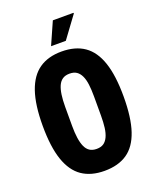

<svg xmlns="http://www.w3.org/2000/svg" viewBox="-162 -973 871 1077"><g transform="rotate(-20 273.5 -434.5)"><path d="M273 12Q193 12 139.5 -24.5Q86 -61 59 -139.5Q32 -218 32 -344Q32 -469 59 -547.5Q86 -626 139.5 -663Q193 -700 273 -700Q355 -700 408.5 -663Q462 -626 488.5 -547.5Q515 -469 515 -344Q515 -218 488.5 -139.5Q462 -61 408.5 -24.5Q355 12 273 12ZM273 -119Q299 -119 315 -130Q331 -141 341 -162.5Q351 -184 355 -215Q359 -246 359 -287V-401Q359 -442 355 -473Q351 -504 341 -525Q331 -546 315 -557Q299 -568 273 -568Q248 -568 231.5 -557Q215 -546 205.5 -525Q196 -504 191.5 -473Q187 -442 187 -401V-287Q187 -246 191.5 -215Q196 -184 205.5 -162.5Q215 -141 231.5 -130Q248 -119 273 -119ZM229 -748 288 -881H411L412 -877L317 -748Z"/></g></svg>

Font: Archivo ExtraCondensed ExtraBold
Style: Regular
Weight: 800
Width: 2
Designer: Hector Gatti
Foundry: Omnibus-Type
Version: Version 2.001